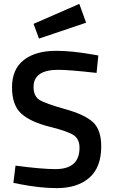

<svg xmlns="http://www.w3.org/2000/svg" viewBox="-20 -959 583 990"><path d="M280 -599Q153 -599 153 -510Q153 -464 183 -444.5Q213 -425 315.5 -396.5Q418 -368 460 -328.5Q502 -289 502 -204Q502 -96 440.5 -42.5Q379 11 273 11Q188 11 85 -9L49 -16L60 -105Q195 -87 266 -87Q390 -87 390 -197Q390 -240 362 -260.5Q334 -281 236 -305.5Q138 -330 90 -373Q42 -416 42 -509Q42 -602 102.5 -649.5Q163 -697 270 -697Q347 -697 452 -679L487 -673L478 -583Q338 -599 280 -599ZM153 -836 389 -939 424 -842 181 -760Z"/></svg>

Font: TitilliumWebSemiBold
Style: Bold
Weight: 600
Version: Version 1.001;PS 57.000;hotconv 1.0.70;makeotf.lib2.5.55311